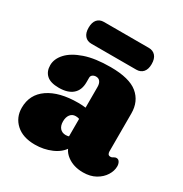

<svg xmlns="http://www.w3.org/2000/svg" viewBox="-150 -731 813 855"><g transform="rotate(30 257.0 -303.5)"><path d="M278 -80V-94L260.5 -95V-352Q260.5 -369 253.2 -379Q246 -389 232 -389Q222.5 -389 215 -383.8Q207.5 -378.5 207.5 -369V-345.5Q207.5 -305 183 -283.8Q158.5 -262.5 112.5 -262.5Q69.5 -262.5 49.5 -280.8Q29.5 -299 29.5 -331Q29.5 -363.5 56 -392.5Q82.5 -421.5 135.5 -439.8Q188.5 -458 267.5 -458Q364 -458 407 -422.5Q450 -387 450 -325V-129.5Q450 -123 453.2 -117.2Q456.5 -111.5 465.5 -111.5Q470 -111.5 473.2 -113Q476.5 -114.5 479.5 -116.5Q482 -118 485.2 -119.2Q488.5 -120.5 492.5 -120.5Q502.5 -120.5 508 -111.2Q513.5 -102 513.5 -89.5Q513.5 -66 499 -43Q484.5 -20 457.8 -5Q431 10 394 10Q344.5 10 311.2 -15.5Q278 -41 278 -80ZM14.5 -103.5Q14.5 -172 69.8 -210Q125 -248 222 -248Q243 -248 261 -245.5Q279 -243 290 -238L271.5 -181.5Q263.5 -187 257 -189Q250.5 -191 241.5 -191Q224.5 -191 214.2 -177.8Q204 -164.5 204 -142.5Q204 -120.5 214.8 -108Q225.5 -95.5 245 -95.5Q256.5 -95.5 265.5 -100Q274.5 -104.5 278 -109.5L289 -54.5Q270.5 -24 231.2 -7Q192 10 146.5 10Q84.5 10 49.5 -22Q14.5 -54 14.5 -103.5ZM94 -560.5Q94 -588.5 106.5 -602.8Q119 -617 140.5 -617H371.5Q393 -617 405.8 -602.5Q418.5 -588 418.5 -560.5Q418.5 -533.5 405.8 -519.2Q393 -505 371.5 -505H140.5Q119 -505 106.5 -519.5Q94 -534 94 -560.5Z"/></g></svg>

Font: Fraunces 144pt S100 Black
Style: Regular
Weight: 900
Version: Version 1.000